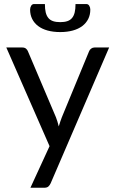

<svg xmlns="http://www.w3.org/2000/svg" viewBox="-20 -736 556 928"><path d="M507.5 -506.5 225 149.5Q220.5 159.5 213.8 165.5Q207 171.5 193 171.5H127L219.5 -29.5L10.5 -506.5H87.5Q99 -506.5 105.8 -500.8Q112.5 -495 115 -488L250.5 -169Q258.5 -148 264 -125Q271 -148.5 279 -169.5L410.5 -488Q413.5 -496 420.8 -501.2Q428 -506.5 437 -506.5ZM271 -629Q291.5 -629 305.5 -633.8Q319.5 -638.5 328.2 -649Q337 -659.5 341 -676Q345 -692.5 345 -716.5H397Q406.5 -716.5 411.5 -708Q416.5 -699.5 416.5 -689.5Q416.5 -664.5 406.5 -644.5Q396.5 -624.5 377.8 -610.2Q359 -596 332 -588.5Q305 -581 271 -581Q237 -581 210 -588.5Q183 -596 164.2 -610.2Q145.5 -624.5 135.5 -644.5Q125.5 -664.5 125.5 -689.5Q125.5 -699.5 130.5 -708Q135.5 -716.5 145 -716.5H197Q197 -692.5 201 -676Q205 -659.5 213.8 -649Q222.5 -638.5 236.5 -633.8Q250.5 -629 271 -629Z"/></svg>

Font: Lato 2
Style: Regular
Weight: 400
Designer: Lukasz Dziedzic with Adam Twardoch and Botio Nikoltchev
Foundry: tyPoland Lukasz Dziedzic
Version: Version 2.015; 2015-08-06; http://www.latofonts.com/